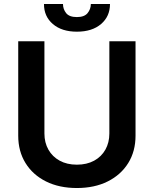

<svg xmlns="http://www.w3.org/2000/svg" viewBox="-20 -935 774 966"><path d="M530.2 -727.3H661.9V-252.1Q661.9 -174 625.2 -114.7Q588.4 -55.4 522 -22.2Q455.6 11 366.8 11Q277.7 11 211.3 -22.2Q144.9 -55.4 108.3 -114.7Q71.7 -174 71.7 -252.1V-727.3H203.5V-263.1Q203.5 -217.7 223.5 -182.2Q243.6 -146.7 280.2 -126.6Q316.8 -106.5 366.8 -106.5Q416.9 -106.5 453.7 -126.6Q490.4 -146.7 510.3 -182.2Q530.2 -217.7 530.2 -263.1ZM437.1 -914.8H533.4Q533.4 -852.6 488.5 -814.1Q443.5 -775.6 366.8 -775.6Q290.8 -775.6 245.9 -814.1Q201 -852.6 201.3 -914.8H296.9Q296.9 -889.2 312.7 -869.1Q328.5 -849.1 366.8 -849.1Q404.5 -849.1 420.6 -869Q436.8 -888.8 437.1 -914.8Z"/></svg>

Font: InterMG SemiBold
Style: Regular
Weight: 600
Designer: Rasmus Andersson
Foundry: rsms
Version: Version 3.019;December 26, 2023;FontCreator 15.0.0.2955 64-b